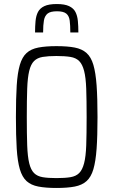

<svg xmlns="http://www.w3.org/2000/svg" viewBox="-20 -925 563 953"><path d="M260 8Q207 8 170.5 1Q134 -6 112 -26Q90 -46 78.5 -85Q67 -124 63 -187Q59 -250 59 -344Q59 -438 63 -501Q67 -564 78.5 -603Q90 -642 112 -662Q134 -682 170.5 -689Q207 -696 260 -696Q315 -696 351 -689Q387 -682 409.5 -662Q432 -642 443.5 -603Q455 -564 459.5 -501Q464 -438 464 -344Q464 -250 459.5 -187Q455 -124 443.5 -85Q432 -46 409.5 -26Q387 -6 351 1Q315 8 260 8ZM260 -41Q302 -41 329.5 -45.5Q357 -50 373 -66Q389 -82 397.5 -115Q406 -148 408 -203.5Q410 -259 410 -344Q410 -429 408 -484.5Q406 -540 397.5 -573Q389 -606 373 -622Q357 -638 329.5 -642.5Q302 -647 260 -647Q219 -647 192 -642.5Q165 -638 149 -622Q133 -606 125 -573Q117 -540 115 -484.5Q113 -429 113 -344Q113 -259 115 -203.5Q117 -148 125 -115Q133 -82 149 -66Q165 -50 192 -45.5Q219 -41 260 -41ZM262 -905Q301 -905 323 -894.5Q345 -884 354.5 -865.5Q364 -847 366.5 -821Q369 -795 369 -764H329Q329 -799 326 -822.5Q323 -846 309 -857.5Q295 -869 263 -869Q230 -869 216 -857.5Q202 -846 198 -823.5Q194 -801 194 -764H154Q154 -795 156.5 -821Q159 -847 168.5 -865.5Q178 -884 200 -894.5Q222 -905 262 -905Z"/></svg>

Font: Saira Condensed Light
Style: Regular
Weight: 300
Width: 3
Designer: Hector Gatti with collaboration of the Omnibus-Type team
Foundry: Omnibus-Type
Version: Version 1.101